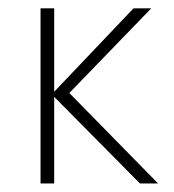

<svg xmlns="http://www.w3.org/2000/svg" viewBox="-20 -430 407 450"><path d="M142.5 -212 350.5 0H308L107 -203V0H75V-410.5H107V-215L293 -410.5H334.5Z"/></svg>

Font: League Spartan Thin Thin
Style: Regular
Weight: 250
Version: Version 2.002